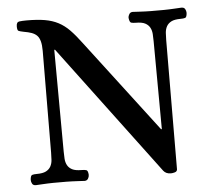

<svg xmlns="http://www.w3.org/2000/svg" viewBox="-48 -690 833 745"><g transform="rotate(-5 368.5 -317.0)"><path d="M182 -514H179L181 -117Q181 -103 182 -89Q183 -75 189 -64Q195 -53 207.5 -46.5Q220 -40 244 -40Q255 -40 262 -38Q269 -36 270 -19Q270 -11 265.5 -4Q261 3 252 3Q236 2 224.5 1.5Q213 1 202.5 0.5Q192 0 181 0Q170 0 155 0Q140 0 129.5 0Q119 0 109.5 0.5Q100 1 89 1.5Q78 2 62 3Q52 3 48 -4Q44 -11 44 -19Q45 -36 51.5 -38Q58 -40 69 -40Q93 -40 105.5 -46.5Q118 -53 124 -64Q130 -75 131 -89Q132 -103 132 -117L134 -514Q134 -537 130 -551.5Q126 -566 118 -574Q110 -582 97.5 -586.5Q85 -591 67 -594Q52 -597 47 -599.5Q42 -602 42 -617Q42 -634 53.5 -635.5Q65 -637 82 -637Q124 -637 153 -632Q182 -627 205 -615Q228 -603 248 -582.5Q268 -562 291 -531L565 -171H568L566 -514Q566 -528 565 -542Q564 -556 558 -567Q552 -578 539.5 -584.5Q527 -591 503 -591Q492 -591 485.5 -593Q479 -595 477 -612Q477 -620 481.5 -627Q486 -634 495 -634Q511 -633 522.5 -632.5Q534 -632 544 -631.5Q554 -631 565 -631Q576 -631 591 -631Q606 -631 616.5 -631Q627 -631 637 -631.5Q647 -632 658 -632.5Q669 -633 685 -634Q695 -634 699 -627Q703 -620 703 -612Q702 -595 695.5 -593Q689 -591 678 -591Q654 -591 641.5 -584.5Q629 -578 623 -567Q617 -556 616 -542Q615 -528 615 -514L613 -10Q612 -2 603.5 0.5Q595 3 588 3Q569 3 559 -10Z"/></g></svg>

Font: Alice
Style: Regular
Weight: 400
Designer: Cyreal (www.cyreal.org)
Foundry: Cyreal (www.cyreal.org)
Version: Version 1.010